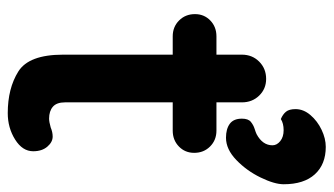

<svg xmlns="http://www.w3.org/2000/svg" viewBox="-198 -642 840 483"><g transform="rotate(90 221.5 -400.0)"><path d="M360 -64Q360 -37 330.5 -18.5Q301 0 264 0Q202 0 159.5 -26.5Q117 -53 117 -139V-415H71Q47 -415 31 -431Q15 -447 15 -471Q15 -494 31 -509.5Q47 -525 71 -525H117V-589Q117 -615 134.5 -632.5Q152 -650 178 -650Q203 -650 220 -632.5Q237 -615 237 -589V-525H308Q332 -525 348 -509Q364 -493 364 -469Q364 -446 348 -430.5Q332 -415 308 -415H237V-144Q237 -123 248 -113.5Q259 -104 278 -104Q286 -104 300 -108Q312 -113 323 -113Q337 -113 348.5 -99.5Q360 -86 360 -64ZM326 -549Q304 -549 291 -558.5Q278 -568 278 -589Q278 -605 286 -611.5Q294 -618 303.5 -621Q313 -624 317 -626Q345 -641 345 -666Q345 -677 334.5 -685.5Q324 -694 307 -694Q290 -694 279 -687Q267 -692 260.5 -700Q254 -708 254 -724Q254 -744 269 -761.5Q284 -779 306 -789.5Q328 -800 349 -800Q393 -800 418 -772.5Q443 -745 443 -694Q443 -671 426 -636Q409 -601 382 -575Q355 -549 326 -549Z"/></g></svg>

Font: Quicksand
Style: Bold
Weight: 700
Version: Version 3.000